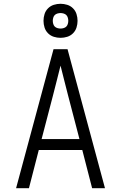

<svg xmlns="http://www.w3.org/2000/svg" viewBox="-20 -995 640 1015"><path d="M65 0 263 -735H337L535 0H467L415 -202H185L133 0ZM400 -260 340 -490Q330 -529 320 -568.5Q310 -608 300 -648Q290 -608 280 -568.5Q270 -529 260 -490L200 -260ZM300 -795Q282 -795 264.5 -800.5Q247 -806 234 -819Q221 -832 215.5 -849.5Q210 -867 210 -885Q210 -903 215.5 -920.5Q221 -938 234 -951Q247 -964 264.5 -969.5Q282 -975 300 -975Q318 -975 335.5 -969.5Q353 -964 366 -951Q379 -938 384.5 -920.5Q390 -903 390 -885Q390 -867 384.5 -849.5Q379 -832 366 -819Q353 -806 335.5 -800.5Q318 -795 300 -795ZM300 -844Q308 -844 316.5 -846.5Q325 -849 330.5 -854.5Q336 -860 338.5 -868.5Q341 -877 341 -885Q341 -893 338.5 -901.5Q336 -910 330.5 -915.5Q325 -921 316.5 -923.5Q308 -926 300 -926Q292 -926 283.5 -923.5Q275 -921 269.5 -915.5Q264 -910 261.5 -901.5Q259 -893 259 -885Q259 -877 261.5 -868.5Q264 -860 269.5 -854.5Q275 -849 283.5 -846.5Q292 -844 300 -844Z"/></svg>

Font: Iosevka Custom Light Extended
Style: Regular
Weight: 300
Width: 7
Monospace: yes
Designer: Belleve Invis
Foundry: Belleve Invis
Version: Version 11.2.4; ttfautohint (v1.8.4)